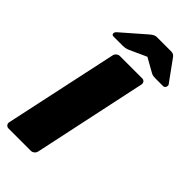

<svg xmlns="http://www.w3.org/2000/svg" viewBox="-282 -974 1034 1034"><g transform="rotate(45 235.0 -456.5)"><path d="M25 0Q15 0 8.5 -7.5Q2 -15 4 -26L143 -674Q145 -685 154 -692.5Q163 -700 174 -700H343Q354 -700 360 -692.5Q366 -685 364 -674L226 -26Q224 -15 215 -7.5Q206 0 195 0ZM75 -750Q60 -750 62 -765Q64 -773 70 -778L203 -894Q216 -905 224.5 -909Q233 -913 243 -913H351Q361 -913 368.5 -909Q376 -905 383 -894L467 -778Q471 -773 469 -765Q466 -750 451 -750H396Q386 -750 378 -751Q370 -752 361 -757L281 -802L182 -757Q172 -753 163 -751.5Q154 -750 145 -750Z"/></g></svg>

Font: Rubik ExtraBold
Style: Italic
Weight: 800
Italic angle: -12°
Designer: Hubert and Fischer
Foundry: Hubert and Fischer
Version: Version 2.300;gftools[0.9.30]